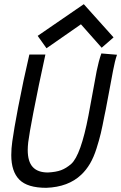

<svg xmlns="http://www.w3.org/2000/svg" viewBox="-20 -898 582 923"><path d="M382.8 -877.9 525.9 -718.3 468.8 -668.5 369.1 -781.2 203.6 -666 161.1 -725.6ZM467.3 -641.1 542.5 -634.8Q532.2 -605.5 523.4 -558.1Q517.1 -524.4 505.4 -461.9Q493.7 -399.4 488.3 -371.1L482.4 -342.8Q472.2 -289.6 464.6 -257.3Q457 -225.1 443.8 -183.6Q430.7 -142.1 412.6 -111.3Q394.5 -80.6 370.6 -58.1Q308.6 1 202.6 4.9Q111.8 4.9 73 -34.4Q34.2 -73.7 34.2 -152.3Q34.2 -184.1 39.1 -218.3Q46.9 -275.4 66.9 -380.4Q92.3 -512.7 121.1 -635.7H198.2Q165 -484.4 140.1 -355.5Q120.6 -253.9 115.7 -214.4Q113.3 -192.4 113.3 -177.2Q113.3 -121.1 137.5 -95Q161.6 -68.8 210.4 -68.8Q249 -70.8 273.4 -79.8Q297.9 -88.9 322.3 -109.9Q368.7 -151.9 405.3 -342.8Q410.6 -370.6 423.6 -441.9Q436.5 -513.2 444.8 -557.1Q454.1 -603.5 467.3 -641.1Z"/></svg>

Font: Fantasque Sans Mono
Style: Italic
Weight: 400
Italic angle: -11°
Monospace: yes
Designer: Jany Belluz
Version: Version 1.8.0 ; ttfautohint (v1.8.2)